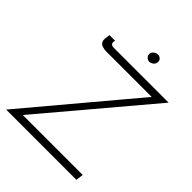

<svg xmlns="http://www.w3.org/2000/svg" viewBox="-238 -1003 1138 1138"><g transform="rotate(45 331.5 -433.5)"><path d="M11 0 579 -676 588 -663H188Q169 -663 154.5 -668Q140 -673 133 -684Q126 -695 128 -714L132 -745H179L177 -733Q176 -723 182.5 -716.5Q189 -710 205 -710H663L97 -39L92 -47H606L600 0ZM378 -834Q379 -848 391.5 -858Q404 -868 418 -867Q431 -867 440.5 -857.5Q450 -848 448 -834Q447 -819 435 -809.5Q423 -800 409 -800Q396 -801 386.5 -811Q377 -821 378 -834Z"/></g></svg>

Font: Josefin Sans Thin Light
Style: Italic
Weight: 300
Italic angle: -7°
Version: Version 2.000